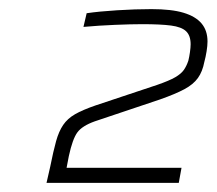

<svg xmlns="http://www.w3.org/2000/svg" viewBox="-20 -821 475 421"><path d="M82 -420 90 -455Q97 -490 103 -511.5Q109 -533 118.5 -547Q128 -561 144.5 -570.5Q161 -580 190 -590L325 -635Q351 -644 364 -651.5Q377 -659 383 -667.5Q389 -676 393 -688Q395 -696 396.5 -706.5Q398 -717 398 -724Q398 -743 388 -752.5Q378 -762 355 -765Q332 -768 292 -768Q268 -768 232 -766.5Q196 -765 163 -762L170 -792Q197 -796 237 -798.5Q277 -801 312 -801Q356 -801 382.5 -793Q409 -785 422 -769.5Q435 -754 435 -730Q435 -721 433 -708.5Q431 -696 428 -685Q424 -664 414 -650Q404 -636 384.5 -625.5Q365 -615 331 -603L188 -555Q160 -545 149.5 -530.5Q139 -516 131 -479L126 -453H378L372 -420Z"/></svg>

Font: Saira SemiExpanded Thin
Style: Italic
Weight: 250
Width: 6
Italic angle: -12°
Designer: Hector Gatti with collaboration of the Omnibus-Type team
Foundry: Omnibus-Type
Version: Version 1.101